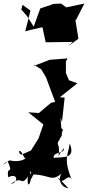

<svg xmlns="http://www.w3.org/2000/svg" viewBox="-22 -875 557 1072"><path d="M168 -513 208 -488 235 -443 286 -306 263 -301 195 -244 136 -248 220 -180 193 -102 151 -35 97 -11C71 -27 88 -57 114 6C139 5 84 37 34 20C-3 32 -18 63 21 25C57 111 12 40 24 115C78 87 83 143 38 153C104 99 94 171 134 110C127 154 141 186 155 104C134 83 159 64 150 111C162 138 149 114 167 99C267 104 261 143 328 90C302 107 305 166 360 177C346 160 287 101 300 115C328 173 356 82 379 129C328 5 361 -12 367 -74C403 13 331 1 277 6C278 -33 336 -11 336 -49C284 18 314 7 306 -57C290 -93 312 -68 329 -153C302 -170 283 -183 310 -143L324 -107L316 -221L324 -193L339 -330L312 -332L410 -410L363 -427L346 -467V-532L355 -549L255 -541L167 -507ZM104 -848 148 -816 119 -700 148 -708 215 -723 233 -639 384 -641 359 -617 416 -659 398 -769 401 -761 449 -855 348 -834 319 -855 276 -853 266 -849 203 -828 166 -726 130 -784 97 -822Z"/></svg>

Font: Hussar Lance
Style: Regular
Weight: 700
Foundry: Cannot Into Space Fonts, PlusOne Fonts
Version: Version 2.27